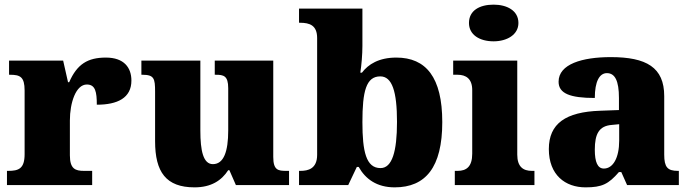

<svg xmlns="http://www.w3.org/2000/svg" viewBox="-20 -797 2969 827"><path d="M10 0H377V-61H342C305 -61 281 -69 281 -128V-278C281 -355 307 -433 354 -433C391 -433 397 -401 397 -346C486 -346 546 -375 546 -450C546 -506 514 -549 436 -549C358 -549 312 -521 278 -443H273L252 -536H19V-475H23C67 -475 86 -466 86 -407V-133C86 -70 60 -61 15 -61H10Z M818 10C889 10 934 -19 963 -64H968L996 0H1225V-61H1213C1178 -61 1157 -64 1157 -121V-536H905V-475H909C943 -475 963 -471 963 -417V-235C963 -145 944 -90 897 -90C855 -90 843 -149 843 -234V-536H589V-475H593C644 -475 648 -459 648 -402V-189C648 -56 695 10 818 10Z M1680 10C1813 10 1885 -76 1885 -271C1885 -464 1815 -549 1687 -549C1612 -549 1566 -520 1539 -484H1532C1537 -516 1541 -562 1541 -599V-760H1268V-699H1272C1314 -699 1346 -688 1346 -633V-130C1346 -70 1307 -61 1274 -61H1268V0H1480L1517 -78H1525C1554 -26 1603 10 1680 10ZM1619 -73C1557 -73 1541 -144 1541 -271C1541 -404 1557 -468 1618 -468C1669 -468 1690 -403 1690 -272C1690 -144 1669 -73 1619 -73Z M2106 -619C2163 -619 2213 -647 2213 -698C2213 -752 2163 -777 2106 -777C2046 -777 2000 -752 2000 -698C2000 -647 2046 -619 2106 -619ZM1939 0H2282V-61H2271C2234 -61 2208 -78 2208 -131V-536H1932V-475H1951C1987 -475 2014 -458 2014 -409V-135C2014 -79 1989 -61 1951 -61H1939Z M2502 10C2573 10 2601 -4 2646 -56H2656L2681 0H2904V-61H2900C2855 -61 2841 -77 2841 -131V-383C2841 -507 2764 -551 2611 -551C2488 -551 2386 -521 2386 -445C2386 -394 2436 -375 2542 -375C2542 -446 2562 -482 2594 -482C2629 -482 2646 -449 2646 -375V-323L2565 -320C2417 -315 2344 -265 2344 -155C2344 -43 2415 10 2502 10ZM2581 -71C2554 -71 2542 -99 2542 -152C2542 -220 2560 -255 2616 -259L2647 -262V-191C2647 -118 2621 -71 2581 -71Z"/></svg>

Font: Noto Serif Georgian Black
Style: Regular
Weight: 900
Designer: Monotype Design Team, Akaki Razmadze
Foundry: Google LLC
Version: Version 2.003